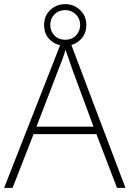

<svg xmlns="http://www.w3.org/2000/svg" viewBox="-20 -912 630 932"><path d="M548 0 448 -261H143L41 0H0L281 -716H318L589 0ZM330 -578Q325 -595 316 -619.5Q307 -644 298 -670Q291 -646 282 -621.5Q273 -597 265 -578L157 -297H434ZM297 -690Q254 -690 224 -717.5Q194 -745 194 -791Q194 -835 224 -863.5Q254 -892 297 -892Q339 -892 369 -863Q399 -834 399 -791Q399 -746 369 -718Q339 -690 297 -690ZM297 -719Q329 -719 349 -740Q369 -761 369 -791Q369 -822 347.5 -842.5Q326 -863 297 -863Q265 -863 244.5 -842.5Q224 -822 224 -791Q224 -761 244 -740Q264 -719 297 -719Z"/></svg>

Font: Noto Sans Devanagari ExtraLight
Style: Regular
Weight: 200
Designer: Jelle Bosma - Monotype Design Team
Foundry: Monotype Imaging Inc.
Version: Version 2.004; ttfautohint (v1.8.4.7-5d5b)